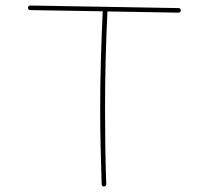

<svg xmlns="http://www.w3.org/2000/svg" viewBox="-20 -671 754 698"><path d="M358.4 6.8Q349.6 6.8 349.6 -1Q347.7 -67.9 345.9 -135Q344.2 -202.1 344.2 -269Q344.2 -360.4 346.7 -450Q349.1 -539.6 353.5 -629.9L90.3 -634.3Q82 -634.3 82 -642.6Q82 -650.9 90.3 -650.9L628.9 -641.6Q637.2 -641.6 637.2 -633.3Q637.2 -625 628.9 -625L370.6 -629.4Q361.8 -449.2 361.8 -269Q361.8 -136.2 366.2 -2Q366.2 6.8 358.4 6.8Z"/></svg>

Font: Mikhak-FD Thin
Style: Regular
Weight: 100
Designer: Amin Abedi
Version: Version 3.2